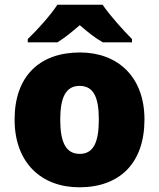

<svg xmlns="http://www.w3.org/2000/svg" viewBox="-20 -786 677 816"><path d="M416 -766H224C194 -720 136 -656 98 -620V-606H224C259 -628 284 -649 319 -679C354 -649 382 -626 417 -606H541V-620C507 -654 447 -720 416 -766ZM594 -278C594 -461 479 -563 320 -563C147 -563 42 -461 42 -278C42 -93 157 10 317 10C489 10 594 -93 594 -278ZM236 -278C236 -372 260 -421 318 -421C378 -421 400 -372 400 -278C400 -183 378 -132 319 -132C259 -132 236 -183 236 -278Z"/></svg>

Font: Noto Sans Lao UI Blk
Style: Regular
Weight: 900
Designer: Monotype Design Team
Foundry: Monotype Imaging Inc.
Version: Version 2.000